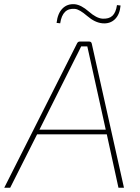

<svg xmlns="http://www.w3.org/2000/svg" viewBox="-42 -886 661 906"><path d="M510 -862 527 -860Q523 -817 500 -795Q477 -773 442 -776Q406 -779 369.5 -810.5Q333 -842 312 -844Q253 -850 242 -776L225 -778Q230 -823 253 -846Q276 -869 311 -866Q341 -863 377 -831.5Q413 -800 441 -798Q472 -796 488.5 -811.5Q505 -827 510 -862ZM462 -252H133L6 0H-22L322 -682Q326 -690 335 -690H378Q389 -690 391 -680L543 0H517ZM457 -274 382 -613Q373 -655 370 -667H341Q336 -657 327 -638.5Q318 -620 313 -611L144 -274Z"/></svg>

Font: Exo 2.0 Thin
Style: Italic
Weight: 250
Italic angle: -8°
Designer: Natanael Gama
Version: Version 1.001;PS 001.001;hotconv 1.0.70;makeotf.lib2.5.58329